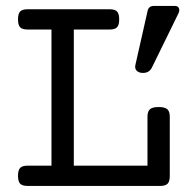

<svg xmlns="http://www.w3.org/2000/svg" viewBox="-20 -610 640 630"><path d="M148.9 -513.2H69.8Q53.2 -513.2 46.1 -520.5Q39.1 -527.8 39.1 -546.4Q39.1 -564.9 46.1 -572.3Q53.2 -579.6 69.8 -579.6H340.3Q356.9 -579.6 364 -572.3Q371.1 -564.9 371.1 -546.4Q371.1 -527.8 364 -520.5Q356.9 -513.2 340.3 -513.2H222.2V-66.4H463.9V-227.1Q463.9 -244.1 471.9 -251.5Q480 -258.8 500.5 -258.8Q521 -258.8 529.1 -251.5Q537.1 -244.1 537.1 -227.1V-33.2Q537.1 -14.6 530 -7.3Q522.9 0 506.3 0H69.8Q53.2 0 46.1 -7.3Q39.1 -14.6 39.1 -33.2Q39.1 -51.8 46.1 -59.1Q53.2 -66.4 69.8 -66.4H148.9ZM478.2 -387.8Q469.5 -370.7 449 -370.7Q435.5 -370.7 428.4 -378.1Q421.3 -385.4 424.5 -398L464.4 -574.6Q467.9 -590.5 484.9 -590.5H554.1Q564 -590.5 567.1 -583.1Q570.3 -575.8 565.2 -565.5Z"/></svg>

Font: Courier Prime
Style: Regular
Weight: 400
Designer: Alan Dague-Greene
Foundry: Quote-Unquote Apps
Version: Version 1.203